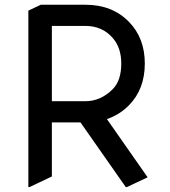

<svg xmlns="http://www.w3.org/2000/svg" viewBox="-20 -757 706 797"><path d="M97.7 19.5V-712.9L149.4 -737.3H334.5Q445.8 -737.3 515.1 -666.5Q581.1 -599.1 581.1 -493.2Q581.1 -386.7 515.1 -319.8Q476.1 -280.3 423.8 -262.7L592.8 -21L506.8 19.5H502L314 -249H195.3V-24.4L102.5 19.5ZM195.3 -336.9H334.5Q398.4 -336.9 448.2 -387.2Q483.4 -422.9 483.4 -493.2Q483.4 -558.6 448.2 -599.1Q404.8 -649.4 334.5 -649.4H195.3Z"/></svg>

Font: Nova Round
Style: Book
Weight: 400
Version: Version 2.000